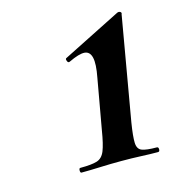

<svg xmlns="http://www.w3.org/2000/svg" viewBox="-63 -785 385 434"><g transform="rotate(-15 130.0 -567.5)"><path d="M77 -403Q74 -403 74 -408.5Q74 -414 77 -414Q104 -414 116.5 -418Q129 -422 135 -437Q141 -452 146 -483L167 -601Q173 -632 169.5 -647Q166 -662 153.5 -663Q141 -664 116 -652Q112 -650 110 -655.5Q108 -661 111 -662L248 -731Q252 -733 255.5 -731Q259 -729 257 -725L215 -483Q210 -452 210.5 -437Q211 -422 221.5 -418Q232 -414 256 -414Q260 -414 260 -408.5Q260 -403 256 -403Q238 -403 217 -404Q196 -405 170 -405Q145 -405 120.5 -404Q96 -403 77 -403Z"/></g></svg>

Font: Cormorant Garamond Light
Style: Bold Italic
Weight: 700
Italic angle: -10°
Version: Version 4.001